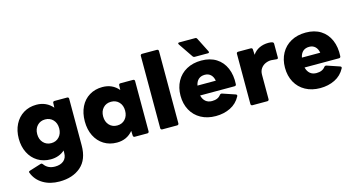

<svg xmlns="http://www.w3.org/2000/svg" viewBox="-106 -1276 3806 2042"><g transform="rotate(-15 1797.5 -255.0)"><path d="M50 123 48 115Q48 105 61 102L189 62Q191 61 195 61Q205 61 212 71Q252 129 332 129Q391 129 426.5 99.5Q462 70 462 14V-13Q433 14 393.5 28.5Q354 43 308 43Q227 43 165 5Q103 -33 68.5 -101.5Q34 -170 34 -257Q34 -345 68.5 -413.5Q103 -482 165 -520Q227 -558 308 -558Q362 -558 407 -537.5Q452 -517 485 -478L487 -530Q487 -538 492 -542.5Q497 -547 505 -547H644Q652 -547 657 -542.5Q662 -538 662 -530V-16Q662 140 572.5 217.5Q483 295 337 295Q233 295 157 249.5Q81 204 50 123ZM357 -122Q410 -122 444 -158.5Q478 -195 478 -253Q478 -311 444 -347Q410 -383 357 -383Q304 -383 270 -347Q236 -311 236 -253Q236 -195 270 -158.5Q304 -122 357 -122Z M760 -253Q760 -344 794 -413Q828 -482 890.5 -520Q953 -558 1034 -558Q1144 -558 1211 -478L1213 -530Q1213 -538 1218 -542.5Q1223 -547 1231 -547H1370Q1378 -547 1383 -542.5Q1388 -538 1388 -530V24Q1388 32 1383 37Q1378 42 1370 42H1231Q1223 42 1218 37Q1213 32 1213 24L1211 -28Q1144 53 1034 53Q953 53 891 14.5Q829 -24 794.5 -93Q760 -162 760 -253ZM1083 -122Q1137 -122 1170.5 -158.5Q1204 -195 1204 -253Q1204 -311 1170.5 -347Q1137 -383 1083 -383Q1029 -383 995.5 -347Q962 -311 962 -253Q962 -195 995.5 -158.5Q1029 -122 1083 -122Z M1516 24V-772Q1516 -780 1521 -785Q1526 -790 1534 -790H1698Q1706 -790 1711 -785Q1716 -780 1716 -772V24Q1716 32 1711 37Q1706 42 1698 42H1534Q1526 42 1521 37Q1516 32 1516 24Z M1814 -253Q1814 -342 1852 -411.5Q1890 -481 1960 -519.5Q2030 -558 2123 -558Q2219 -558 2286.5 -515.5Q2354 -473 2387 -396Q2420 -319 2414 -219Q2412 -202 2395 -202H2016Q2027 -158 2054.5 -135Q2082 -112 2124 -112Q2191 -112 2221 -154Q2231 -165 2245 -162L2387 -114Q2398 -109 2398 -101Q2398 -97 2395 -91Q2356 -18 2284 17.5Q2212 53 2123 53Q2030 53 1960 14.5Q1890 -24 1852 -93.5Q1814 -163 1814 -253ZM2120 -402Q2078 -402 2051.5 -379Q2025 -356 2016 -311H2218Q2210 -355 2184.5 -378.5Q2159 -402 2120 -402ZM2047 -624 1937 -786Q1934 -792 1934 -796Q1934 -805 1947 -805H2124Q2137 -805 2143 -793L2224 -633Q2226 -630 2226 -625Q2226 -614 2213 -614H2066Q2054 -614 2047 -624Z M2509 24V-530Q2509 -538 2514 -542.5Q2519 -547 2527 -547H2666Q2674 -547 2679.5 -542.5Q2685 -538 2685 -530L2688 -470Q2717 -513 2762 -534Q2807 -555 2861 -555Q2888 -555 2903 -550Q2919 -545 2919 -530V-378Q2919 -370 2913.5 -366Q2908 -362 2899 -364Q2859 -369 2842 -369Q2810 -369 2779.5 -355.5Q2749 -342 2729 -314Q2709 -286 2709 -245V24Q2709 32 2704 37Q2699 42 2691 42H2527Q2519 42 2514 37Q2509 32 2509 24Z M2964 -253Q2964 -342 3002 -411.5Q3040 -481 3110 -519.5Q3180 -558 3273 -558Q3369 -558 3436.5 -515.5Q3504 -473 3537 -396Q3570 -319 3564 -219Q3562 -202 3545 -202H3166Q3177 -158 3204.5 -135Q3232 -112 3274 -112Q3341 -112 3371 -154Q3381 -165 3395 -162L3537 -114Q3548 -109 3548 -101Q3548 -97 3545 -91Q3506 -18 3434 17.5Q3362 53 3273 53Q3180 53 3110 14.5Q3040 -24 3002 -93.5Q2964 -163 2964 -253ZM3270 -402Q3228 -402 3201.5 -379Q3175 -356 3166 -311H3368Q3360 -355 3334.5 -378.5Q3309 -402 3270 -402Z"/></g></svg>

Font: LINE Seed JP_TTF ExtraBold
Style: Regular
Weight: 800
Designer: LY Corporation & Fontrix & Fontworks
Version: Version 1.015